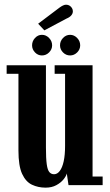

<svg xmlns="http://www.w3.org/2000/svg" viewBox="-20 -808 478 838"><path d="M179 11Q146.5 11 119.5 -1.8Q92.5 -14.5 76.5 -49.2Q60.5 -84 60.5 -151V-486H9V-523H180.5V-164.5Q180.5 -116.5 184 -91.2Q187.5 -66 195.5 -56.8Q203.5 -47.5 216 -47.5Q230 -47.5 241 -62Q252 -76.5 258 -104Q264 -131.5 264 -171V-486H218.5V-523H384V-37.5H428V0H279L271.5 -51Q269 -39.5 257.2 -25Q245.5 -10.5 225.8 0.2Q206 11 179 11ZM286 -566Q268 -566 255 -579.2Q242 -592.5 242 -610Q242 -628.5 255 -642.2Q268 -656 286 -656Q303.5 -656 316.8 -642.2Q330 -628.5 330 -610Q330 -592.5 316.8 -579.2Q303.5 -566 286 -566ZM163 -566Q145.5 -566 132.8 -579.2Q120 -592.5 120 -610Q120 -628.5 132.8 -642.2Q145.5 -656 163 -656Q181 -656 194.2 -642.2Q207.5 -628.5 207.5 -610Q207.5 -592.5 194.2 -579.2Q181 -566 163 -566ZM173.5 -675.5 146.5 -704.5 240 -775Q247.5 -780.5 254.8 -784Q262 -787.5 268.5 -787.5Q277.5 -787.5 284.2 -783Q291 -778.5 294.5 -772Q298 -766 298 -758.5Q298 -749 291 -740.8Q284 -732.5 270.5 -727Z"/></svg>

Font: Imbue Thin 10pt
Style: Bold
Weight: 700
Version: Version 1.102